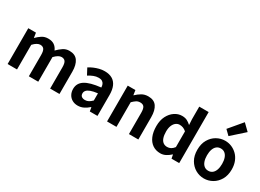

<svg xmlns="http://www.w3.org/2000/svg" viewBox="-30 -1755 3525 2600"><g transform="rotate(30 1733.0 -455.0)"><path d="M79 0V-560H199L210 -485H213Q248 -521 289 -547.5Q330 -574 385 -574Q445 -574 481.5 -548.5Q518 -523 538 -476Q578 -517 620.5 -545.5Q663 -574 717 -574Q807 -574 848.5 -514.5Q890 -455 890 -349V0H744V-331Q744 -396 725 -422Q706 -448 666 -448Q642 -448 615.5 -432.5Q589 -417 558 -385V0H411V-331Q411 -396 392 -422Q373 -448 333 -448Q310 -448 282.5 -432.5Q255 -417 226 -385V0Z M1180 14Q1131 14 1093.5 -7.5Q1056 -29 1035.5 -67Q1015 -105 1015 -153Q1015 -242 1092 -291.5Q1169 -341 1337 -359Q1336 -387 1327 -408.5Q1318 -430 1297.5 -443Q1277 -456 1242 -456Q1203 -456 1165 -441Q1127 -426 1088 -402L1036 -500Q1069 -521 1106 -537Q1143 -553 1184 -563.5Q1225 -574 1269 -574Q1340 -574 1388 -546Q1436 -518 1460 -463Q1484 -408 1484 -327V0H1364L1354 -60H1349Q1313 -28 1271 -7Q1229 14 1180 14ZM1229 -101Q1260 -101 1285.5 -115.5Q1311 -130 1337 -156V-268Q1269 -260 1229 -245Q1189 -230 1172 -209.5Q1155 -189 1155 -164Q1155 -131 1175.5 -116Q1196 -101 1229 -101Z M1634 0V-560H1754L1765 -486H1768Q1805 -522 1849 -548Q1893 -574 1950 -574Q2041 -574 2082 -514.5Q2123 -455 2123 -349V0H1976V-331Q1976 -396 1957.5 -422Q1939 -448 1897 -448Q1863 -448 1837.5 -432Q1812 -416 1781 -385V0Z M2472 14Q2402 14 2350.5 -21Q2299 -56 2271 -122Q2243 -188 2243 -280Q2243 -371 2276.5 -436.5Q2310 -502 2364 -538Q2418 -574 2478 -574Q2525 -574 2557.5 -557.5Q2590 -541 2620 -513L2615 -601V-798H2762V0H2642L2631 -58H2627Q2596 -28 2556 -7Q2516 14 2472 14ZM2510 -107Q2540 -107 2565.5 -120.5Q2591 -134 2615 -165V-411Q2590 -434 2563.5 -443.5Q2537 -453 2510 -453Q2479 -453 2452.5 -433.5Q2426 -414 2410 -376Q2394 -338 2394 -282Q2394 -224 2407.5 -185Q2421 -146 2447 -126.5Q2473 -107 2510 -107Z M3153 14Q3083 14 3021.5 -21Q2960 -56 2922 -121.5Q2884 -187 2884 -280Q2884 -373 2922 -438.5Q2960 -504 3021.5 -539Q3083 -574 3153 -574Q3206 -574 3254 -554Q3302 -534 3340 -496.5Q3378 -459 3400 -404.5Q3422 -350 3422 -280Q3422 -187 3384 -121.5Q3346 -56 3284.5 -21Q3223 14 3153 14ZM3153 -106Q3191 -106 3217.5 -127.5Q3244 -149 3257.5 -188Q3271 -227 3271 -280Q3271 -333 3257.5 -372Q3244 -411 3217.5 -432.5Q3191 -454 3153 -454Q3115 -454 3088.5 -432.5Q3062 -411 3048.5 -372Q3035 -333 3035 -280Q3035 -227 3048.5 -188Q3062 -149 3088.5 -127.5Q3115 -106 3153 -106ZM3157 -650 3084 -721 3255 -924 3355 -827Z"/></g></svg>

Font: Noto Sans TC Thin
Style: Bold
Weight: 700
Version: Version 2.004-H2;hotconv 1.0.118;makeotfexe 2.5.65603